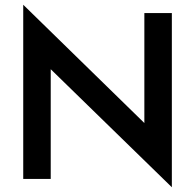

<svg xmlns="http://www.w3.org/2000/svg" viewBox="-20 -755 822 810"><path d="M589 -700H705V35L194 -463V0H78V-735L589 -236Z"/></svg>

Font: Renner* Medium
Style: Medium
Weight: 500
Version: Version 003.000 ; ttfautohint (v0.97) -l 8 -r 50 -G 200 -x 1